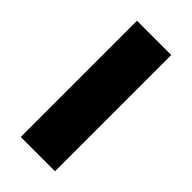

<svg xmlns="http://www.w3.org/2000/svg" viewBox="-178 -581 626 626"><g transform="rotate(45 135.0 -268.0)"><path d="M56 0V-536H214V0Z"/></g></svg>

Font: Mona Sans SemiExpanded
Style: Bold
Weight: 700
Width: 6
Designer: Deni Anggara
Foundry: GitHub
Version: Version 2.000